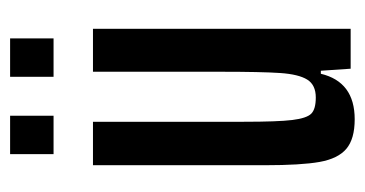

<svg xmlns="http://www.w3.org/2000/svg" viewBox="-191 -523 722 380"><g transform="rotate(-90 170.0 -333.0)"><path d="M33 -170V-510H119V-212Q119 -144 122.5 -115.5Q126 -87 135 -78Q144 -69 167 -69Q192 -69 202.5 -86Q213 -103 215.5 -139.5Q218 -176 218 -259V-510H303V0H224L220 -59H214Q198 8 124 8Q85 8 65.5 -8.5Q46 -25 39.5 -61.5Q33 -98 33 -170ZM55 -588V-674H131V-588ZM208 -588V-674H284V-588Z"/></g></svg>

Font: Saira Ultra Condensed SemiBold
Style: Regular
Weight: 600
Width: 1
Designer: Hector Gatti with collaboration of the Omnibus-Type team
Foundry: Omnibus-Type
Version: Version 1.001; ttfautohint (v1.8)